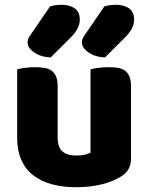

<svg xmlns="http://www.w3.org/2000/svg" viewBox="-20 -770 635 806"><path d="M52 -479Q62 -482 83.5 -485Q105 -488 128 -488Q150 -488 167.5 -485Q185 -482 197 -473Q209 -464 215.5 -448.5Q222 -433 222 -408V-193Q222 -152 242 -134.5Q262 -117 300 -117Q323 -117 337.5 -121Q352 -125 360 -129V-479Q370 -482 391.5 -485Q413 -488 436 -488Q458 -488 475.5 -485Q493 -482 505 -473Q517 -464 523.5 -448.5Q530 -433 530 -408V-104Q530 -54 488 -29Q453 -7 404.5 4.5Q356 16 299 16Q245 16 199.5 4Q154 -8 121 -33Q88 -58 70 -97.5Q52 -137 52 -193ZM418 -743Q430 -747 443 -748.5Q456 -750 465 -750Q500 -750 521.5 -735Q543 -720 543 -688Q543 -668 533 -649.5Q523 -631 507 -615L421 -529Q407 -529 390 -533Q373 -537 358.5 -545.5Q344 -554 334 -565.5Q324 -577 324 -592Q324 -607 333 -619ZM190 -743Q202 -747 215 -748.5Q228 -750 237 -750Q272 -750 293.5 -735Q315 -720 315 -688Q315 -668 305 -649.5Q295 -631 279 -615L193 -529Q179 -529 162 -533Q145 -537 130.5 -545.5Q116 -554 106 -565.5Q96 -577 96 -592Q96 -607 105 -619Z"/></svg>

Font: Baloo Tamma
Style: Regular
Weight: 400
Designer: Divya Kowshik and Ek Type
Foundry: Ek Type
Version: Version 1.443;PS 1.000;hotconv 16.6.51;makeotf.lib2.5.65220;